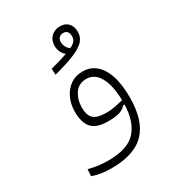

<svg xmlns="http://www.w3.org/2000/svg" viewBox="-194 -723 973 1060"><g transform="rotate(-30 293.0 -193.0)"><path d="M205.6 217.3Q175.8 217.3 144.3 212.9Q112.8 208.5 85.4 198.2L87.9 155.3Q122.6 164.1 151.9 167.7Q181.2 171.4 212.4 171.4Q336.4 171.4 388.4 113.5Q440.4 55.7 443.4 -52.2L434.1 -51.8Q422.9 -37.1 398.9 -26.9Q375 -16.6 319.3 -16.6Q247.1 -16.6 216.3 -50Q185.5 -83.5 185.5 -154.3Q185.5 -199.7 202.9 -238.8Q220.2 -277.8 253.4 -302Q286.6 -326.2 333.5 -326.2Q404.8 -326.2 446.5 -261.2Q488.3 -196.3 488.3 -70.8Q488.3 74.7 420.7 146Q353 217.3 205.6 217.3ZM443.4 -79.6Q441.4 -174.3 412.1 -227.3Q382.8 -280.3 330.1 -280.3Q281.2 -280.3 255.9 -242.7Q230.5 -205.1 230.5 -154.3Q230.5 -105.5 253.4 -84Q276.4 -62.5 335.4 -62.5Q364.7 -62.5 391.8 -67.9Q418.9 -73.2 443.4 -79.6ZM195.8 -384.8 193.4 -423.8Q228.5 -433.1 255.4 -441.2Q282.2 -449.2 302.2 -456.1Q288.1 -467.3 279.3 -485.4Q270.5 -503.4 270.5 -526.4Q270.5 -561 293 -582.8Q315.4 -604.5 349.1 -604.5Q382.8 -604.5 401.9 -584Q420.9 -563.5 420.9 -528.8Q420.9 -498 401.9 -474.6Q382.8 -451.2 334.2 -429.9Q285.6 -408.7 195.8 -384.8ZM339.4 -471.2Q364.7 -483.4 372.8 -495.8Q380.9 -508.3 380.9 -524.4Q380.9 -542.5 372.1 -553Q363.3 -563.5 347.7 -563.5Q330.1 -563.5 320.3 -553.2Q310.5 -543 310.5 -526.4Q310.5 -510.7 317.4 -496.6Q324.2 -482.4 339.4 -471.2Z"/></g></svg>

Font: Cascadia Code ExtraLight
Style: Regular
Weight: 200
Monospace: yes
Designer: Aaron Bell
Foundry: Saja Typeworks
Version: Version 2407.024; ttfautohint (v1.8.4)